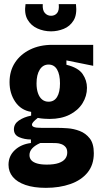

<svg xmlns="http://www.w3.org/2000/svg" viewBox="-20 -744 492 925"><path d="M201 161Q143 161 102.5 147Q62 133 41.5 108Q21 83 21 50Q21 8 51 -20.5Q81 -49 129 -55V-72Q98 -72 72.5 -83Q47 -94 47 -121Q47 -147 71 -163.5Q95 -180 130 -187V-205Q81 -213 53.5 -253.5Q26 -294 26 -348Q26 -402 52 -442Q78 -482 124.5 -505Q171 -528 232 -528H429V-427L300 -453V-432Q357 -418 378 -387.5Q399 -357 399 -321Q399 -281 377.5 -246.5Q356 -212 315.5 -191.5Q275 -171 219 -171Q209 -171 193 -172Q177 -173 162 -176Q147 -164 140.5 -156.5Q134 -149 134 -144Q134 -137 140.5 -133.5Q147 -130 157.5 -129Q168 -128 181 -128H257Q277 -128 306 -126Q335 -124 364 -113Q393 -102 412.5 -77Q432 -52 432 -6Q432 50 402 87Q372 124 319.5 142.5Q267 161 201 161ZM205 49Q241 49 262.5 41.5Q284 34 294 21Q304 8 304 -9Q304 -26 296 -35.5Q288 -45 276 -49.5Q264 -54 252 -54.5Q240 -55 231 -55H174Q149 -44 135.5 -29.5Q122 -15 122 3Q122 18 131 28Q140 38 158.5 43.5Q177 49 205 49ZM214 -254Q241 -254 255 -277Q269 -300 269 -342Q269 -385 255 -409Q241 -433 214 -433Q187 -433 171.5 -408.5Q156 -384 156 -342Q156 -315 163 -295Q170 -275 183 -264.5Q196 -254 214 -254ZM103 -724H186Q184 -695 196 -681.5Q208 -668 226 -668Q244 -668 255 -681Q266 -694 263 -724H346Q352 -674 334.5 -645.5Q317 -617 287 -605Q257 -593 226 -593Q191 -593 160 -607Q129 -621 112.5 -650Q96 -679 103 -724Z"/></svg>

Font: Bricolage Grotesque 24pt Condensed
Style: Bold
Weight: 700
Width: 3
Designer: Mathieu Triay
Foundry: Atelier Triay
Version: Version 1.001;gftools[0.9.33.dev8+g029e19f]